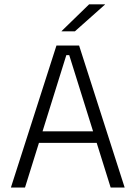

<svg xmlns="http://www.w3.org/2000/svg" viewBox="-20 -844 610 864"><path d="M29 0 234 -639H336L541 0H478L291.5 -596H278.5L92.5 0ZM138.5 -201V-253H431V-201ZM381 -824.5H452.5V-823.5L317 -703H257V-704Z"/></svg>

Font: Anek Latin Medium Light
Style: Regular
Weight: 300
Version: Version 1.003